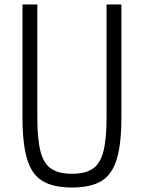

<svg xmlns="http://www.w3.org/2000/svg" viewBox="-20 -820 640 854"><path d="M300 14Q217 14 169 -15Q121 -44 100.5 -112.5Q80 -181 80 -297V-800H146V-297Q146 -202 160 -147Q174 -92 208 -69.5Q242 -47 300 -47Q359 -47 392.5 -69.5Q426 -92 440 -147Q454 -202 454 -297V-800H520V-297Q520 -181 499.5 -112.5Q479 -44 431.5 -15Q384 14 300 14Z"/></svg>

Font: Victor Mono Thin Light
Style: Regular
Weight: 300
Monospace: yes
Version: Version 1.561;gftools[0.9.30]